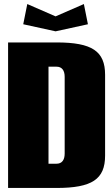

<svg xmlns="http://www.w3.org/2000/svg" viewBox="-20 -930 555 950"><path d="M95 -810 255 -775 415 -810 395 -910 255 -849 115 -910ZM20 -720V0H260C435 0 500 -43 500 -160V-560C500 -677 435 -720 260 -720ZM220 -600H260C286 -600 300 -582 300 -550V-170C300 -138 286 -120 260 -120H220Z"/></svg>

Font: MikodacsPCS
Style: Regular
Weight: 900
Designer: gluk (gluksza@wp.pl)
Foundry: gluk (gluksza@wp.pl)
Version: Version 0.27